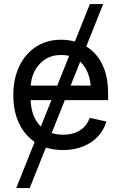

<svg xmlns="http://www.w3.org/2000/svg" viewBox="-20 -748 613 972"><path d="M62 204.1 435.1 -727.5H502.4L130.4 204.1ZM299.3 11.7Q221.2 11.7 164.6 -23.4Q107.9 -58.6 77.6 -121.1Q47.4 -183.6 47.4 -266.1Q47.4 -348.6 77.4 -412.1Q107.4 -475.6 162.4 -511.2Q217.3 -546.9 290 -546.9Q335.9 -546.9 378.4 -531.5Q420.9 -516.1 454.6 -483.2Q488.3 -450.2 507.8 -398.4Q527.3 -346.7 527.3 -274.9V-241.2H103.5V-314.5H480L440.4 -288.1Q440.4 -341.3 423.1 -382.3Q405.8 -423.3 372.3 -446.5Q338.9 -469.7 290 -469.7Q241.7 -469.7 206.8 -446.3Q171.9 -422.9 153.3 -384Q134.8 -345.2 134.8 -298.8V-252.9Q134.8 -193.8 155 -151.9Q175.3 -109.9 212.6 -87.9Q250 -65.9 299.8 -65.9Q333 -65.9 359.6 -75.7Q386.2 -85.4 405.3 -104.5Q424.3 -123.5 434.1 -151.4L518.6 -132.8Q506.3 -90.3 476.1 -57.6Q445.8 -24.9 400.6 -6.6Q355.5 11.7 299.3 11.7Z"/></svg>

Font: Inter 18pt
Style: Regular
Weight: 400
Designer: Rasmus Andersson
Foundry: rsms
Version: Version 4.001;git-66647c0bb